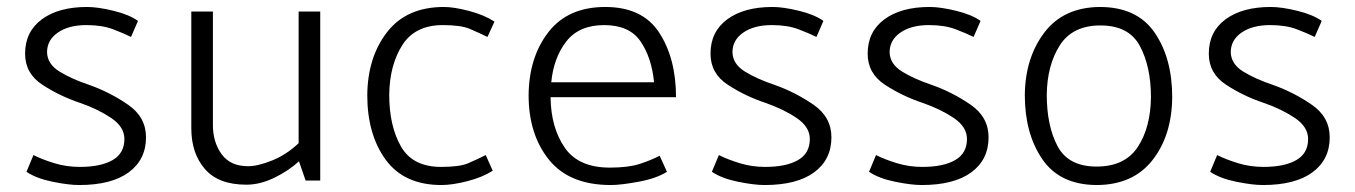

<svg xmlns="http://www.w3.org/2000/svg" viewBox="-20 -518 3888 551"><path d="M76 -73Q102 -60 136.5 -49.5Q171 -39 209 -39Q269 -39 303 -58.5Q337 -78 337 -119Q337 -154 299 -179.5Q261 -205 209 -223Q152 -242 102 -274.5Q52 -307 52 -364Q52 -427 100 -462.5Q148 -498 230 -498Q261 -498 306 -487Q351 -476 376 -458L356 -412Q336 -422 304.5 -434Q273 -446 228 -446Q177 -446 146 -424.5Q115 -403 115 -368Q116 -334 151 -312.5Q186 -291 237 -274Q296 -253 347.5 -217.5Q399 -182 399 -124Q399 -60 349.5 -23.5Q300 13 207 13Q177 13 130.5 3.5Q84 -6 56 -25Z M899 -485V0H857L838 -55Q807 -27 766.5 -7.5Q726 12 687 12Q607 12 568 -33Q529 -78 529 -150V-485H591V-159Q591 -110 616 -75.5Q641 -41 692 -41Q720 -41 761 -57.5Q802 -74 837 -107V-485Z M1394 -28Q1364 -9 1321 2Q1278 13 1247 13Q1140 13 1087 -59.5Q1034 -132 1034 -245Q1035 -354 1091 -426Q1147 -498 1254 -498Q1283 -498 1326.5 -486.5Q1370 -475 1399 -456L1379 -412Q1354 -424 1328.5 -435Q1303 -446 1251 -446Q1171 -446 1134.5 -388.5Q1098 -331 1097 -246Q1097 -157 1130.5 -98Q1164 -39 1246 -39Q1299 -39 1323.5 -49.5Q1348 -60 1374 -73Z M1920 -239H1560Q1561 -152 1600.5 -94.5Q1640 -37 1730 -37Q1783 -37 1815.5 -47.5Q1848 -58 1873 -71L1894 -25Q1864 -6 1813 3.5Q1762 13 1733 13Q1614 13 1555.5 -59.5Q1497 -132 1497 -245Q1498 -354 1554 -426Q1610 -498 1717 -498Q1824 -498 1872 -424Q1920 -350 1920 -239ZM1857 -282Q1850 -353 1818 -399.5Q1786 -446 1714 -446Q1642 -446 1605.5 -399.5Q1569 -353 1562 -282Z M2043 -73Q2069 -60 2103.5 -49.5Q2138 -39 2176 -39Q2236 -39 2270 -58.5Q2304 -78 2304 -119Q2304 -154 2266 -179.5Q2228 -205 2176 -223Q2119 -242 2069 -274.5Q2019 -307 2019 -364Q2019 -427 2067 -462.5Q2115 -498 2197 -498Q2228 -498 2273 -487Q2318 -476 2343 -458L2323 -412Q2303 -422 2271.5 -434Q2240 -446 2195 -446Q2144 -446 2113 -424.5Q2082 -403 2082 -368Q2083 -334 2118 -312.5Q2153 -291 2204 -274Q2263 -253 2314.5 -217.5Q2366 -182 2366 -124Q2366 -60 2316.5 -23.5Q2267 13 2174 13Q2144 13 2097.5 3.5Q2051 -6 2023 -25Z M2494 -73Q2520 -60 2554.5 -49.5Q2589 -39 2627 -39Q2687 -39 2721 -58.5Q2755 -78 2755 -119Q2755 -154 2717 -179.5Q2679 -205 2627 -223Q2570 -242 2520 -274.5Q2470 -307 2470 -364Q2470 -427 2518 -462.5Q2566 -498 2648 -498Q2679 -498 2724 -487Q2769 -476 2794 -458L2774 -412Q2754 -422 2722.5 -434Q2691 -446 2646 -446Q2595 -446 2564 -424.5Q2533 -403 2533 -368Q2534 -334 2569 -312.5Q2604 -291 2655 -274Q2714 -253 2765.5 -217.5Q2817 -182 2817 -124Q2817 -60 2767.5 -23.5Q2718 13 2625 13Q2595 13 2548.5 3.5Q2502 -6 2474 -25Z M3126 13Q3021 12 2971 -61.5Q2921 -135 2921 -245Q2922 -352 2977 -424.5Q3032 -497 3136 -498Q3243 -498 3293.5 -424.5Q3344 -351 3344 -239Q3343 -129 3287 -58Q3231 13 3126 13ZM3283 -239Q3283 -326 3251.5 -385.5Q3220 -445 3138 -445Q3058 -445 3021.5 -388Q2985 -331 2984 -246Q2984 -157 3015 -98.5Q3046 -40 3127 -40Q3208 -40 3245 -96Q3282 -152 3283 -239Z M3473 -73Q3499 -60 3533.5 -49.5Q3568 -39 3606 -39Q3666 -39 3700 -58.5Q3734 -78 3734 -119Q3734 -154 3696 -179.5Q3658 -205 3606 -223Q3549 -242 3499 -274.5Q3449 -307 3449 -364Q3449 -427 3497 -462.5Q3545 -498 3627 -498Q3658 -498 3703 -487Q3748 -476 3773 -458L3753 -412Q3733 -422 3701.5 -434Q3670 -446 3625 -446Q3574 -446 3543 -424.5Q3512 -403 3512 -368Q3513 -334 3548 -312.5Q3583 -291 3634 -274Q3693 -253 3744.5 -217.5Q3796 -182 3796 -124Q3796 -60 3746.5 -23.5Q3697 13 3604 13Q3574 13 3527.5 3.5Q3481 -6 3453 -25Z"/></svg>

Font: Palanquin Light
Style: Regular
Weight: 300
Designer: Pria Ravichandran
Version: Version 1.0.4